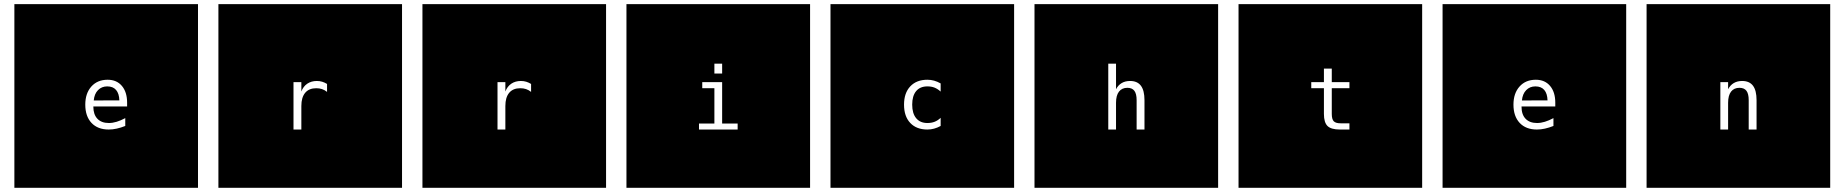

<svg xmlns="http://www.w3.org/2000/svg" viewBox="-20 -850 8829 919"><path d="M927.7 -830.1V48.8H48.8V-830.1ZM588.4 -358.4Q588.4 -409.2 563.5 -438.7Q538.6 -468.3 495.1 -468.3Q446.3 -468.3 417.2 -435.8Q388.2 -403.3 388.2 -349.1Q388.2 -293.5 418 -261.7Q447.8 -230 500.5 -230Q519 -230 538.8 -234.4Q558.6 -238.8 579.6 -247.1V-284.7Q557.6 -272.9 538.3 -267.1Q519 -261.2 501 -261.2Q465.8 -261.2 446.3 -281.5Q426.8 -301.8 426.8 -339.4V-340.3H588.4ZM551.3 -369.6 428.7 -369.1Q431.6 -400.9 449.2 -418.7Q466.8 -436.5 493.2 -436.5Q521 -436.5 535.6 -419.4Q550.3 -402.3 551.3 -369.6Z M1904.3 -830.1V48.8H1025.4V-830.1ZM1545.4 -410.2V-448.2Q1534.2 -455.1 1522.5 -458.7Q1510.7 -462.4 1496.6 -462.4Q1470.2 -462.4 1450.9 -449.5Q1431.6 -436.5 1422.4 -412.1V-457H1384.8V-230H1422.4V-342.8Q1422.4 -383.8 1440.7 -405.8Q1459 -427.7 1493.7 -427.7Q1508.8 -427.7 1521.2 -423.6Q1533.7 -419.4 1545.4 -410.2Z M2880.9 -830.1V48.8H2002V-830.1ZM2522 -410.2V-448.2Q2510.7 -455.1 2499 -458.7Q2487.3 -462.4 2473.1 -462.4Q2446.8 -462.4 2427.5 -449.5Q2408.2 -436.5 2398.9 -412.1V-457H2361.3V-230H2398.9V-342.8Q2398.9 -383.8 2417.2 -405.8Q2435.5 -427.7 2470.2 -427.7Q2485.4 -427.7 2497.8 -423.6Q2510.3 -419.4 2522 -410.2Z M3857.4 -830.1H2978.5V48.8H3857.4ZM3341.3 -457H3436.5V-258.8H3510.7V-230H3325.7V-258.8H3399.4V-427.7H3341.3ZM3399.4 -545.4H3436.5V-498H3399.4Z M4834 -830.1V48.8H3955.1V-830.1ZM4482.4 -247.1V-286.1Q4469.2 -273.4 4453.9 -267.3Q4438.5 -261.2 4418.9 -261.2Q4384.3 -261.2 4365.2 -284.2Q4346.2 -307.1 4346.2 -349.1Q4346.2 -391.1 4365 -413.8Q4383.8 -436.5 4418.9 -436.5Q4438 -436.5 4452.9 -430.7Q4467.8 -424.8 4482.4 -411.6V-450.7Q4466.8 -459.5 4451.2 -463.9Q4435.5 -468.3 4418.9 -468.3Q4366.7 -468.3 4336.9 -436.5Q4307.1 -404.8 4307.1 -349.1Q4307.1 -293 4336.9 -261.5Q4366.7 -230 4418.9 -230Q4435.5 -230 4451.4 -234.4Q4467.3 -238.8 4482.4 -247.1Z M5810.5 -830.1V48.8H4931.6V-830.1ZM5458 -370.6Q5458 -417 5440.9 -439.7Q5423.8 -462.4 5389.2 -462.4Q5365.7 -462.4 5348.9 -452.4Q5332 -442.4 5321.8 -422.9V-545.4H5284.7V-230H5321.8V-357.9Q5321.8 -393.1 5335.9 -411.4Q5350.1 -429.7 5376 -429.7Q5398.9 -429.7 5409.7 -415.3Q5420.4 -400.9 5420.4 -370.6V-230H5458Z M6787.1 -830.1V48.8H5908.2V-830.1ZM6354.5 -521.5H6316.9V-457H6256.3V-427.7H6316.9V-304.7Q6316.9 -263.7 6334.2 -246.8Q6351.6 -230 6393.1 -230H6439V-259.8H6397Q6373.5 -259.8 6364 -269.5Q6354.5 -279.3 6354.5 -304.7V-427.7H6439V-457H6354.5Z M7763.7 -830.1V48.8H6884.8V-830.1ZM7424.3 -358.4Q7424.3 -409.2 7399.4 -438.7Q7374.5 -468.3 7331.1 -468.3Q7282.2 -468.3 7253.2 -435.8Q7224.1 -403.3 7224.1 -349.1Q7224.1 -293.5 7253.9 -261.7Q7283.7 -230 7336.4 -230Q7355 -230 7374.8 -234.4Q7394.5 -238.8 7415.5 -247.1V-284.7Q7393.6 -272.9 7374.3 -267.1Q7355 -261.2 7336.9 -261.2Q7301.8 -261.2 7282.2 -281.5Q7262.7 -301.8 7262.7 -339.4V-340.3H7424.3ZM7387.2 -369.6 7264.6 -369.1Q7267.6 -400.9 7285.2 -418.7Q7302.7 -436.5 7329.1 -436.5Q7356.9 -436.5 7371.6 -419.4Q7386.2 -402.3 7387.2 -369.6Z M8740.2 -830.1V48.8H7861.3V-830.1ZM8387.7 -370.6Q8387.7 -417 8370.6 -439.7Q8353.5 -462.4 8318.8 -462.4Q8295.4 -462.4 8278.6 -452.4Q8261.7 -442.4 8251.5 -422.9V-457H8214.4V-230H8251.5V-357.9Q8251.5 -393.1 8265.6 -411.4Q8279.8 -429.7 8305.7 -429.7Q8328.6 -429.7 8339.4 -415.3Q8350.1 -400.9 8350.1 -370.6V-230H8387.7Z"/></svg>

Font: BabelStone Maritime
Style: Regular
Weight: 400
Designer: Andrew West
Foundry: BabelStone
Version: Version 0.001;February 23, 2018